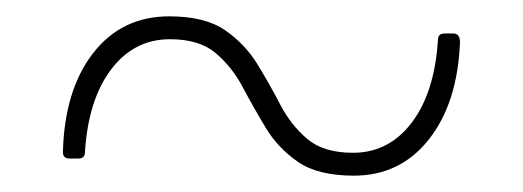

<svg xmlns="http://www.w3.org/2000/svg" viewBox="-20 -444 640 235"><path d="M413 -229Q369 -229 344.5 -246Q320 -263 305 -288Q290 -313 277 -337.5Q264 -362 244 -379Q224 -396 188 -396Q144 -396 116 -359Q88 -322 84 -258Q84 -250 76 -250H65Q57 -250 57 -258Q59 -334 94 -379Q129 -424 187 -424Q231 -424 255.5 -407Q280 -390 295 -365.5Q310 -341 323 -316Q336 -291 356 -274Q376 -257 412 -257Q456 -257 484 -294Q512 -331 516 -395Q516 -403 524 -403H535Q543 -403 543 -392Q540 -318 505 -273.5Q470 -229 413 -229Z"/></svg>

Font: LINE Seed Sans App Thin
Style: Regular
Weight: 250
Designer: LINE VX Design & Dalton Maag Ltd & Sandoll Inc
Foundry: Dalton Maag Ltd
Version: Version 1.003